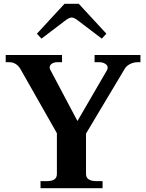

<svg xmlns="http://www.w3.org/2000/svg" viewBox="-20 -989 768 1009"><path d="M174 -812 319 -969H394L539 -812L515 -786L390 -881Q369 -897 357 -897Q344 -897 323 -881L198 -786ZM193 -37H223Q252 -37 265.5 -46Q279 -55 279 -75V-289L87 -627Q77 -644 62 -653Q47 -662 31 -662H10V-700H306V-662H279Q265 -662 253 -654.5Q241 -647 241 -635Q241 -629 244 -623L387 -353L541 -618Q546 -628 546 -633Q546 -646 532.5 -654Q519 -662 504 -662H477V-700H718V-662H702Q682 -662 662.5 -652Q643 -642 634 -625L432 -287V-75Q432 -37 488 -37H519V0H193Z"/></svg>

Font: Taviraj DemiBold
Style: Regular
Weight: 600
Designer: Katatrad Team
Foundry: CadsonDemak
Version: Version 1.030